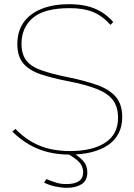

<svg xmlns="http://www.w3.org/2000/svg" viewBox="-20 -735 642 919"><path d="M509 -616Q488 -639 466.5 -654.5Q445 -670 421.5 -679Q398 -688 371.5 -692Q345 -696 313 -696Q192 -696 137.5 -649.5Q83 -603 83 -526Q83 -475 106 -445.5Q129 -416 178.5 -398.5Q228 -381 307 -365Q386 -349 444 -328.5Q502 -308 533.5 -272.5Q565 -237 565 -174Q565 -131 548 -97.5Q531 -64 498.5 -41.5Q466 -19 419.5 -7Q373 5 315 5Q258 5 209.5 -7Q161 -19 119 -43.5Q77 -68 39 -105L54 -118Q81 -90 110 -70Q139 -50 171.5 -37Q204 -24 240 -18Q276 -12 316 -12Q422 -12 483.5 -52Q545 -92 545 -171Q545 -224 520 -256.5Q495 -289 442.5 -309.5Q390 -330 308 -346Q230 -361 175 -379.5Q120 -398 91.5 -431.5Q63 -465 63 -524Q63 -586 93.5 -628.5Q124 -671 180 -693Q236 -715 311 -715Q356 -715 393.5 -706.5Q431 -698 462.5 -679.5Q494 -661 522 -630ZM301 164Q276 164 246.5 158Q217 152 191 139L202 122Q226 132 248 139Q270 146 298 146Q337 146 357.5 132Q378 118 378 90Q378 61 358.5 40.5Q339 20 301 0L321 -8Q357 12 377.5 34.5Q398 57 398 90Q398 129 370.5 146.5Q343 164 301 164Z"/></svg>

Font: Raleway Thin
Style: Regular
Weight: 100
Designer: Matt McInerney, Pablo Impallari, Rodrigo Fuenzalida
Foundry: Matt McInerney, Pablo Impallari, Rodrigo Fuenzalida
Version: Version 4.026